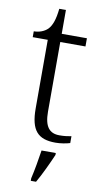

<svg xmlns="http://www.w3.org/2000/svg" viewBox="-97 -702 516 968"><g transform="rotate(10 161.0 -218.5)"><path d="M223 10C248 10 278 5 297 -1V-36C276 -32 259 -30 236 -30C185 -30 159 -61 159 -137V-494H288V-536H159V-658H125C119 -601 107 -570 89 -551C71 -533 44 -524 18 -524V-494H95V-143C95 -30 133 10 223 10ZM134 208V221H161C185 180 216 113 234 71V61H161C154 107 145 161 134 208Z"/></g></svg>

Font: Noto Serif Georgian Light
Style: Regular
Weight: 300
Designer: Monotype Design Team, Akaki Razmadze
Foundry: Google LLC
Version: Version 2.003